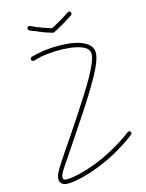

<svg xmlns="http://www.w3.org/2000/svg" viewBox="-144 -792 661 869"><g transform="rotate(-20 186.5 -357.5)"><path d="M303 -704C308 -707 309 -713 307 -718C304 -723 298 -724 293 -722C277 -712 260 -704 243 -696C229 -689 214 -683 202 -678C190 -683 176 -689 161 -696C145 -704 128 -712 112 -722C107 -724 101 -723 98 -718C96 -713 97 -707 102 -704C119 -695 136 -686 152 -678C169 -670 185 -663 198 -658C201 -657 203 -657 206 -658C219 -663 235 -670 252 -678C269 -686 286 -695 303 -704ZM72 -588C67 -587 63 -581 64 -576C65 -571 71 -567 76 -568C86 -570 97 -572 110 -574C123 -575 137 -576 155 -576C194 -576 240 -571 275 -560C306 -550 331 -536 331 -512C331 -490 312 -456 285 -415C256 -372 217 -323 179 -274C141 -225 101 -177 70 -139C39 -100 16 -71 10 -61C5 -54 1 -47 -1 -41C-4 -34 -5 -28 -5 -23C-5 -12 0 -4 10 2C18 6 29 8 46 8C73 8 121 2 179 -15C237 -32 305 -59 373 -103C378 -105 379 -112 376 -116C374 -121 367 -122 363 -119C297 -78 230 -51 174 -34C118 -18 72 -12 46 -12C34 -12 25 -13 19 -16C16 -18 15 -20 15 -23C15 -26 16 -30 17 -34C19 -39 22 -44 26 -51C32 -60 55 -88 86 -126C117 -164 156 -213 195 -262C234 -311 272 -361 301 -404C332 -449 351 -488 351 -512C351 -542 324 -565 281 -579C244 -591 197 -596 155 -596C137 -596 121 -595 107 -593C94 -592 82 -590 72 -588Z"/></g></svg>

Font: Mistral SingleLine OTF-SVG Regular
Style: Regular
Weight: 300
Designer: François Chastanet, Élisa Garzelli, Anais Alves, Morgane Autin
Foundry: institut supérieur des arts et du design Toulouse / isdaT
Version: Version 1.000;hotconv 1.0.117;makeotfexe 2.5.65602 DEVELOPME